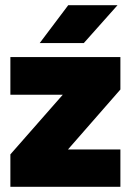

<svg xmlns="http://www.w3.org/2000/svg" viewBox="-20 -720 504 740"><path d="M20 0V-125L222 -355H20V-500H444V-375L242 -144H444V0ZM133 -554 243 -700H433L303 -554Z"/></svg>

Font: Figtree Black
Style: Regular
Weight: 900
Designer: Erik Kennedy
Foundry: Erik Kennedy
Version: Version 2.001;gftools[0.9.30]